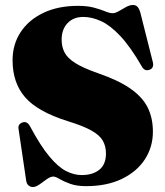

<svg xmlns="http://www.w3.org/2000/svg" viewBox="-20 -735 662 771"><path d="M325.5 12.5Q287.5 12.5 261.5 3Q235.5 -6.5 219.2 -16.2Q203 -26 194 -26Q182.5 -26 168 -15.5Q153.5 -5 138.8 5.5Q124 16 112 16Q102.5 16 94.8 9.8Q87 3.5 85 -10.5L54.5 -217Q51 -236 69.5 -243Q88.5 -250 100.5 -228Q143 -148.5 178.8 -106Q214.5 -63.5 246 -47.8Q277.5 -32 308 -32Q352.5 -32 379 -53.5Q405.5 -75 405.5 -118.5Q405.5 -147.5 393 -169.8Q380.5 -192 347.2 -210.8Q314 -229.5 252 -248.5Q131 -286.5 80.8 -344.5Q30.5 -402.5 30.5 -493Q30.5 -557 63 -606.2Q95.5 -655.5 154.5 -683.5Q213.5 -711.5 293 -711.5Q331 -711.5 357.8 -704.2Q384.5 -697 402.2 -689.5Q420 -682 432.5 -682Q443 -682 457.2 -690.2Q471.5 -698.5 486.2 -706.8Q501 -715 514.5 -715Q524 -715 531.2 -708.5Q538.5 -702 543.5 -684.5L593.5 -486.5Q600 -461.5 579.5 -454.5Q560 -448 549 -469Q503.5 -547.5 463 -590.5Q422.5 -633.5 385.8 -650.2Q349 -667 314.5 -667Q275 -667 251.2 -642Q227.5 -617 227.5 -576Q227.5 -547.5 239 -524.8Q250.5 -502 282 -482Q313.5 -462 373.5 -441Q455 -413 503.2 -379.5Q551.5 -346 572.8 -303.8Q594 -261.5 594 -206Q594 -145 562 -95.5Q530 -46 469.8 -16.8Q409.5 12.5 325.5 12.5Z"/></svg>

Font: Fraunces 72pt Black
Style: Regular
Weight: 900
Version: Version 1.000;[0bf87f6ff]